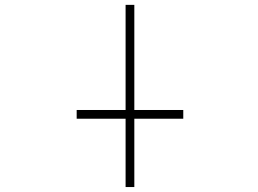

<svg xmlns="http://www.w3.org/2000/svg" viewBox="-20 -752 1040 774"><path d="M289.1 -273.4V-308.6H486.3V-732.4H521.5V-308.6H718.8V-273.4H521.5V2H486.3V-273.4Z"/></svg>

Font: GenEi Gothic M ExtraLight
Style: Regular
Weight: 200
Designer: o_tamon (Modified); [Source Han Sans]
Ryoko NISHIZUKA  (kana & ideographs); Paul D. Hunt (Latin, Greek & Cyrillic); Wenl
Version: Version 1.1a;Original Version 1.004